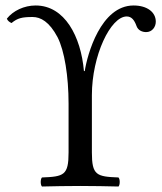

<svg xmlns="http://www.w3.org/2000/svg" viewBox="-20 -678 592 700"><path d="M315 -122V-331C315 -475 383 -618 442 -618C460 -618 470 -604 477 -585C483 -566 500 -561 513 -561C534 -561 548 -579 548 -599C548 -634 516 -658 467 -658C347 -658 298 -478 289 -419H286C275 -545 216 -658 110 -658C68 -658 28 -639 5 -610C7.7 -602.5 14 -597.6 22 -594C44 -612 60 -616 99 -616C128 -616 160 -599 190 -542C215 -493 230 -400 230 -300V-122C230 -39 213 -34 133 -31C127 -25 127 -4 133 2C182 1 218 0 273 0C327 0 362 1 412 2C418 -4 418 -25 412 -31C332 -34 315 -39 315 -122Z"/></svg>

Font: Libertinus Serif
Style: Regular
Weight: 400
Designer: Philipp H. Poll
Foundry: Khaled Hosny
Version: Version 6.2